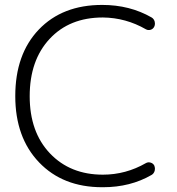

<svg xmlns="http://www.w3.org/2000/svg" viewBox="-20 -784 730 792"><path d="M404.3 -63.5Q499 -63.5 582 -111.3Q590.8 -116.2 601.1 -113.3Q611.3 -110.4 616.2 -101.6Q619.1 -94.7 619.1 -87.9Q619.1 -84 618.2 -80.1Q615.2 -68.4 605.5 -62.5Q517.6 -11.7 405.3 -11.7Q403.3 -11.7 401.4 -11.7Q239.3 -11.7 141.1 -114.3Q43 -216.8 43 -387.7Q43 -560.5 140.1 -662.1Q237.3 -763.7 401.4 -763.7Q515.6 -763.7 605.5 -711.9Q615.2 -706.1 618.2 -694.3Q619.1 -690.4 619.1 -686.5Q619.1 -679.7 616.2 -673.8Q611.3 -664.1 601.1 -661.1Q590.8 -658.2 582 -663.1Q499 -710.9 404.3 -711.9Q266.6 -711.9 184.6 -623.5Q102.5 -535.2 102.5 -387.2Q102.5 -239.3 186 -151.4Q269.5 -63.5 404.3 -63.5Z"/></svg>

Font: Gen Jyuu Gothic P Light
Style: Regular
Weight: 200
Designer: [Source Han Sans]
Ryoko NISHIZUKA  (kana & ideographs); Paul D. Hunt (Latin, Greek & Cyrillic); Wenlong ZHANG  (bopomofo
Version: Version 1.002.20150607